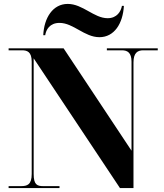

<svg xmlns="http://www.w3.org/2000/svg" viewBox="-20 -961 838 981"><path d="M488 -771C564 -771 608 -841 613 -931H603C598 -903 578 -868 530 -868C460 -868 403 -941 326 -941C250 -941 205 -870 201 -781H211C215 -809 234 -844 284 -844C355 -844 411 -771 488 -771ZM24 0H284V-10H201C170 -10 152 -17 152 -72V-663L593 0H662V-642C662 -691 683 -704 712 -704H786V-714H526V-704H603C630 -704 652 -693 652 -646V-191L305 -714H24V-704H92C118 -704 142 -697 142 -646V-72C142 -17 119 -10 87 -10H24Z"/></svg>

Font: Noto Serif Display ExtraBold
Style: Regular
Weight: 800
Designer: Monotype Design Team
Foundry: Monotype Imaging Inc.
Version: Version 2.009